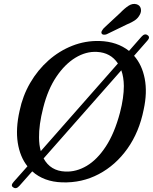

<svg xmlns="http://www.w3.org/2000/svg" viewBox="-20 -923 785 986"><path d="M48.5 39.5Q32.5 30.5 50 11L121 -69Q82.5 -117.5 71.2 -190Q60 -262.5 80.5 -353.5Q96.5 -431 135 -497.2Q173.5 -563.5 228.8 -612.5Q284 -661.5 351.2 -688Q418.5 -714.5 491.5 -712.5Q582 -709.5 642.5 -661.5L706.5 -734.5Q723 -753 737.5 -742.5Q753 -732.5 737 -714.5L668.5 -636.5Q709.5 -590 723.2 -519.2Q737 -448.5 718 -361Q695 -245 634.5 -159.8Q574 -74.5 487.2 -28.8Q400.5 17 298.5 13.5Q205.5 10.5 145.5 -43L79.5 31.5Q63 50 48.5 39.5ZM180.5 -217.5Q180.5 -178.5 189.5 -147L585.5 -597Q548.5 -653 477.5 -656.5Q421.5 -659.5 367.2 -626.5Q313 -593.5 269.2 -528.5Q225.5 -463.5 202 -370Q190.5 -325 185.2 -286.8Q180 -248.5 180.5 -217.5ZM315.5 -42Q371.5 -39.5 425.2 -71.2Q479 -103 523.5 -170.8Q568 -238.5 596 -344Q606.5 -384 611.2 -418.2Q616 -452.5 616 -481.5Q615.5 -527 603 -562L204 -109.5Q239 -45 315.5 -42ZM596.5 -856Q620.5 -881 641 -894Q661.5 -907 682 -901Q699 -895.5 703 -879.2Q707 -863 697.5 -846.5Q688 -829 672 -818.2Q656 -807.5 630.5 -797L527.5 -747Q519.5 -744 512.2 -744.8Q505 -745.5 502 -751Q499 -757 503 -764.2Q507 -771.5 513.5 -779Z"/></svg>

Font: Fraunces 72pt S100
Style: Italic
Weight: 400
Italic angle: -16°
Version: Version 1.000; ttfautohint (v1.8.3)